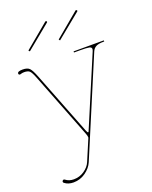

<svg xmlns="http://www.w3.org/2000/svg" viewBox="-178 -849 937 1185"><g transform="rotate(-20 290.0 -256.5)"><path d="M2.9 -508.3Q2.9 -522.5 37.1 -522.5Q68.4 -522.5 82 -508.1Q95.7 -493.7 113.3 -448.2L274.9 -34.7Q280.8 -20 284.7 -20Q287.1 -20 288.6 -22.7Q290 -25.4 293.9 -35.2L481.4 -478.5Q485.8 -488.3 485.8 -494.6Q485.8 -506.3 470 -509.5Q454.1 -512.7 411.1 -512.7H371.1V-520H569.8V-512.7H564.5Q533.2 -512.7 516.1 -504.2Q499 -495.6 490.7 -475.6L225.1 154.8Q210.4 189.5 174.8 214.8Q139.2 240.2 95.2 240.2Q60.5 240.2 37.1 221.7Q32.7 218.8 32.7 213.4Q32.7 209.5 35.9 206.1Q39.1 202.6 43 202.6Q46.4 202.6 49.8 205.1Q71.8 222.7 103.5 222.7Q141.6 222.7 172.6 201.4Q203.6 180.2 215.8 150.9L274.4 12.7Q274.9 11.7 274.9 8.8Q274.9 -1 267.6 -19L101.6 -444.8Q86.4 -483.9 75.4 -493.9Q64.5 -503.9 39.6 -503.9Q27.8 -503.9 16.1 -500Q14.2 -499 12.7 -499Q2.9 -499 2.9 -508.3ZM110.8 -620.1 269.5 -752.4Q273.9 -755.9 277.8 -752Q282.2 -747.6 277.8 -743.7L117.7 -612.3ZM309.6 -620.1 467.8 -752.4Q472.2 -756.3 476.6 -752Q481 -747.6 476.6 -743.7L315.9 -612.3Z"/></g></svg>

Font: Znikomit
Style: Regular
Weight: 100
Designer: gluk
Foundry: gluk
Version: Version 0.53